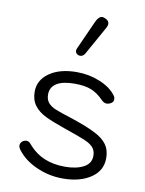

<svg xmlns="http://www.w3.org/2000/svg" viewBox="-88 -841 690 913"><g transform="rotate(10 257.0 -384.5)"><path d="M55 -92Q49 -101 49 -110Q49 -118 54.5 -125Q60 -132 68 -135Q76 -137 79 -137Q86 -137 92 -132.5Q98 -128 107 -117Q170 -47 279 -47Q334 -47 369 -65.5Q404 -84 404 -121Q404 -147 389.5 -162.5Q375 -178 346 -190Q317 -202 247 -226Q186 -247 151 -264Q116 -281 96 -307.5Q76 -334 76 -374Q76 -430 126 -465Q176 -500 258 -500Q317 -500 369.5 -478.5Q422 -457 448 -422Q455 -414 455 -403Q455 -389 441 -382Q431 -377 423 -377Q409 -377 397 -390Q370 -418 339 -431Q308 -444 257 -444Q200 -444 170.5 -425.5Q141 -407 141 -372Q141 -346 154.5 -331Q168 -316 191.5 -306.5Q215 -297 278 -277Q349 -253 389 -232.5Q429 -212 447.5 -186Q466 -160 466 -121Q466 -60 413.5 -25Q361 10 279 10Q211 10 150 -17.5Q89 -45 55 -92ZM236 -600Q236 -606 239 -612L302 -752Q315 -779 332 -779Q338 -779 348 -774Q365 -766 365 -751Q365 -743 359 -732L282 -594Q273 -579 259 -579Q255 -579 249 -581Q236 -587 236 -600Z"/></g></svg>

Font: Kodchasan Light
Style: Regular
Weight: 300
Version: Version 1.000; ttfautohint (v1.6)